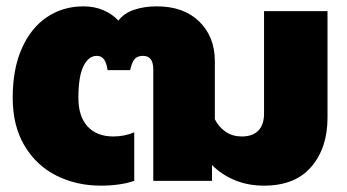

<svg xmlns="http://www.w3.org/2000/svg" viewBox="-20 -570 1092 605"><path d="M20 -262Q20 -353 49 -418Q78 -483 128.5 -516.5Q179 -550 243 -550Q278 -550 306.5 -537.5Q335 -525 353 -505Q370 -528 402 -539Q434 -550 474 -550Q559 -550 608 -502Q657 -454 657 -377V-194Q670 -169 691.5 -154.5Q713 -140 742 -140Q776 -140 794 -158.5Q812 -177 812 -212V-535H1012V-199Q1012 -104 961 -44.5Q910 15 812 15Q762 15 720.5 -2Q679 -19 648 -50V0H463V-351Q463 -394 431 -394Q412 -394 403.5 -383Q395 -372 390 -349H319Q316 -371 308 -382.5Q300 -394 285 -394Q259 -394 243 -361.5Q227 -329 227 -262Q227 -203 256 -171.5Q285 -140 337 -140Q372 -140 403 -153V0Q358 15 298 15Q221 15 158 -16.5Q95 -48 57.5 -110.5Q20 -173 20 -262Z"/></svg>

Font: Prompt ExtraBold
Style: Regular
Weight: 800
Designer: Katatrad Team
Foundry: CadsonDemak
Version: Version 1.001